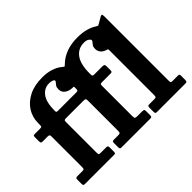

<svg xmlns="http://www.w3.org/2000/svg" viewBox="-148 -1104 1409 1409"><g transform="rotate(-45 556.0 -400.0)"><path d="M25 -21.5V-60Q25 -71.5 28 -75.8Q31 -80 44 -80H92.5Q106 -80 110.5 -83Q115 -86 115 -99.5V-423.5Q115 -434 109.8 -437Q104.5 -440 95 -440H44.5Q32 -440 28.5 -443.8Q25 -447.5 25 -460V-502Q25 -513.5 28.2 -516.8Q31.5 -520 43 -520H97Q110 -520 112.5 -524.5Q115 -529 115 -542L115.5 -562Q115.5 -620 146 -668.2Q176.5 -716.5 233.8 -745.8Q291 -775 372 -775Q424 -775 463 -762.2Q502 -749.5 526.5 -729Q541 -717 544 -715.5Q547 -714 561 -727.5Q594.5 -761 645.2 -780.5Q696 -800 762 -800Q813 -800 851.8 -789.2Q890.5 -778.5 916.5 -761Q927 -754 930.5 -753.2Q934 -752.5 945 -759.5L984.5 -782.5Q998 -791.5 1005.2 -791.5Q1012.5 -791.5 1012.5 -764V-101.5Q1012.5 -89 1015.5 -84.5Q1018.5 -80 1031.5 -80H1086Q1096 -80 1099.2 -77.2Q1102.5 -74.5 1102.5 -64V-19Q1102.5 -6 1098.2 -3Q1094 0 1081.5 0H791Q778.5 0 775.5 -4Q772.5 -8 772.5 -20V-59.5Q772.5 -71.5 775.2 -75.8Q778 -80 791 -80H840Q854 -80 858.2 -83.2Q862.5 -86.5 862.5 -101.5V-568Q862.5 -580 857.8 -580.8Q853 -581.5 845 -585Q822 -592.5 808.8 -609.2Q795.5 -626 795.5 -648.5Q795.5 -668 802.8 -678.8Q810 -689.5 817 -696.8Q824 -704 824 -711.5Q824 -718.5 810.2 -728.8Q796.5 -739 769.5 -739Q709.5 -739 674.8 -692.2Q640 -645.5 640 -550V-541.5Q640 -528.5 643 -524.2Q646 -520 659 -520H742.5Q755 -520 760 -516.2Q765 -512.5 765 -500V-459.5Q765 -447 761.5 -443.5Q758 -440 746 -440H658.5Q647 -440 643.5 -436.8Q640 -433.5 640 -421.5V-106.5Q640 -87.5 645 -83.8Q650 -80 668.5 -80H714Q727 -80 732.2 -77.2Q737.5 -74.5 737.5 -60V-19.5Q737.5 -6.5 733.2 -3.2Q729 0 717 0H424Q413 0 409 -3Q405 -6 405 -17.5V-60.5Q405 -73 408.5 -76.5Q412 -80 424.5 -80H468Q483 -80 486.5 -85Q490 -90 490 -104.5V-417.5Q490 -433 485 -436.5Q480 -440 465.5 -440H287.5Q273 -440 269 -436.8Q265 -433.5 265 -419.5V-100.5Q265 -85.5 269.2 -82.8Q273.5 -80 289 -80H341Q350.5 -80 355.2 -77.2Q360 -74.5 360 -64V-20Q360 -8 357.5 -4Q355 0 343.5 0H44Q31 0 28 -4Q25 -8 25 -21.5ZM280.5 -520H471.5Q483 -520 486.5 -522.8Q490 -525.5 490.5 -537V-548.5Q490.5 -561 489.2 -562.5Q488 -564 478.5 -563.5Q442.5 -564 419 -581.2Q395.5 -598.5 395.5 -628.5Q395.5 -648 402.5 -658.8Q409.5 -669.5 416.8 -676.8Q424 -684 424 -691.5Q424 -698.5 410.2 -703.8Q396.5 -709 377 -709Q328.5 -709 296.8 -667.8Q265 -626.5 265 -535Q265 -525.5 268.2 -522.8Q271.5 -520 280.5 -520Z"/></g></svg>

Font: Besley
Style: Bold
Weight: 700
Designer: Owen Earl
Foundry: indestructible type*
Version: Version 2.001; ttfautohint (v1.8.3)